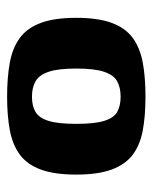

<svg xmlns="http://www.w3.org/2000/svg" viewBox="39 -484 451 570"><g transform="rotate(90 265.0 -198.5)"><path d="M266.5 6.4Q208.5 6.4 165 -1.7Q121.5 -9.8 91.8 -31.6Q62.2 -53.5 47.3 -94.2Q32.4 -134.8 32.4 -199Q32.4 -263.2 47.3 -303.8Q62.2 -344.5 91.8 -366.4Q121.5 -388.2 165 -396.3Q208.5 -404.4 266.5 -404.4Q323.7 -404.4 366.9 -396.3Q410.1 -388.2 439 -366.4Q468 -344.5 482.9 -303.8Q497.8 -263.2 497.8 -199Q497.8 -134.5 482.9 -93.8Q468 -53.2 438.7 -31.5Q409.4 -9.8 366.2 -1.7Q323.1 6.4 266.5 6.4ZM266.5 -67.4Q293.8 -67.4 311.6 -77.8Q329.4 -88.2 338.3 -116.4Q347.2 -144.5 347.2 -199Q347.2 -253.5 338.3 -282Q329.4 -310.5 311.6 -320.5Q293.8 -330.6 266.5 -330.6Q239.8 -330.6 221.1 -320.5Q202.5 -310.5 192.8 -282Q183 -253.5 183 -199Q183 -144.5 192.8 -116.4Q202.5 -88.2 221.1 -77.8Q239.8 -67.4 266.5 -67.4Z"/></g></svg>

Font: Genos Thin
Style: Regular
Weight: 100
Designer: Robert E. Leuschke
Foundry: Robert E. Leuschke
Version: Version 1.010